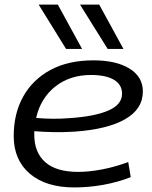

<svg xmlns="http://www.w3.org/2000/svg" viewBox="-20 -810 666 840"><path d="M552 -35Q496 -13 432.5 -1.5Q369 10 305 10Q181 10 110.5 -50Q40 -110 40 -215Q40 -313 81.5 -387.5Q123 -462 201 -504Q279 -546 389 -546Q488 -546 546.5 -510Q605 -474 605 -410Q605 -333 527.5 -288.5Q450 -244 305 -234Q258 -231 213 -232Q168 -233 130 -236Q130 -228 130 -220Q130 -143 178 -100.5Q226 -58 322 -58Q369 -58 425 -68.5Q481 -79 541 -101ZM378 -482Q286 -482 222 -431.5Q158 -381 138 -294Q171 -291 208 -290.5Q245 -290 282 -293Q392 -300 453 -326Q514 -352 514 -400Q514 -440 478.5 -461Q443 -482 378 -482ZM269 -596 149 -790H233L339 -596ZM451 -596 330 -790H414L520 -596Z"/></svg>

Font: Georama Extended
Style: Italic
Weight: 400
Width: 7
Italic angle: -9°
Designer: Jean-Baptiste Levee
Foundry: Production Type
Version: Version 1.000